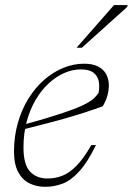

<svg xmlns="http://www.w3.org/2000/svg" viewBox="-20 -710 512 740"><path d="M291.5 -442.5Q259.5 -442.5 227.5 -428.5Q195.5 -414.5 167.2 -388.2Q139 -362 117.2 -325Q95.5 -288 83 -241.8Q70.5 -195.5 70.5 -142Q70.5 -76 95.5 -49Q120.5 -22 163.5 -22Q192 -22 219.2 -32.2Q246.5 -42.5 274.2 -70.5Q302 -98.5 332 -151H350Q317.5 -85 286 -50Q254.5 -15 222 -2.5Q189.5 10 154 10Q120.5 10 93.2 -3.5Q66 -17 50 -47Q34 -77 34 -125.5Q34 -185 49 -237Q64 -289 90.2 -331Q116.5 -373 150.8 -402.8Q185 -432.5 224.2 -448.5Q263.5 -464.5 304 -464.5Q336.5 -464.5 357.5 -454Q378.5 -443.5 389 -424.5Q399.5 -405.5 399.5 -381Q399.5 -361 393.8 -340.8Q388 -320.5 376 -300.5Q346.5 -289.5 312.8 -278.5Q279 -267.5 241.2 -256.5Q203.5 -245.5 160.8 -234.5Q118 -223.5 71 -211.5L71.5 -229.5Q138.5 -248 185.5 -262.8Q232.5 -277.5 263.5 -289.2Q294.5 -301 313.5 -311.5Q332.5 -322 343 -332Q353.5 -342 360 -352.5Q364.5 -377 360.5 -397.2Q356.5 -417.5 340.2 -430Q324 -442.5 291.5 -442.5ZM275 -526 419.5 -690.5H471.5L470.5 -683.5L295.5 -526Z"/></svg>

Font: Newsreader ExtraLight
Style: Italic
Weight: 250
Italic angle: -17°
Designer: Hugues Gentile
Foundry: Production Type
Version: Version 1.003